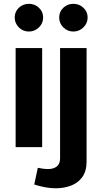

<svg xmlns="http://www.w3.org/2000/svg" viewBox="-20 -791 593 1032"><path d="M59.1 -697Q59.1 -665.9 81.3 -643.7Q103.6 -621.5 135.3 -621.5Q166.5 -621.5 189.2 -643.7Q211.9 -665.9 211.9 -697Q211.9 -728.1 189.2 -749.3Q166.5 -770.5 135.3 -770.5Q103.6 -770.5 81.3 -749.3Q59.1 -728.1 59.1 -697ZM64 -532.8V0H206.6V-532.8ZM164 200.7Q190.2 209.2 219.8 215.1Q249.4 221 279 221Q324.4 221 362.2 206.5Q400 192 422.7 160.3Q445.4 128.6 445.4 76.8V-532.8H302.9V60.4Q302.9 89.6 285.5 103.6Q268.1 117.6 238.5 117.6Q225.2 117.6 210 115.6Q194.8 113.5 183.3 110.9ZM298.1 -697Q298.1 -665.9 320.4 -643.7Q342.7 -621.5 374.4 -621.5Q405.6 -621.5 428.3 -643.7Q451 -665.9 451 -697Q451 -728.1 428.3 -749.3Q405.6 -770.5 374.4 -770.5Q342.7 -770.5 320.4 -749.3Q298.1 -728.1 298.1 -697Z"/></svg>

Font: Estedad-FD VF
Style: Regular
Weight: 100
Designer: Amin Abedi
Version: Version 7.3